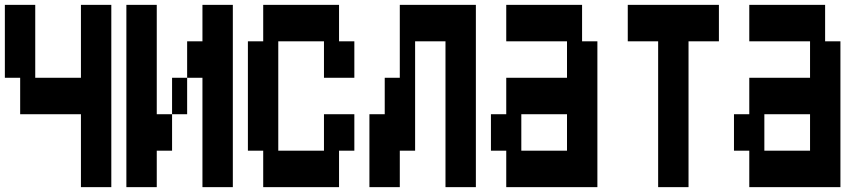

<svg xmlns="http://www.w3.org/2000/svg" viewBox="-20 -750 3540 790"><path d="M313 20V-280H63V-430H0V-730H125V-430H313V-730H438V20Z M625 -280H688V-130H625V20H500V-730H625ZM938 -730V20H813V-430H750V-580H813V-730ZM688 -430H750V-280H688Z M1063 20V-130H1000V-580H1063V-730H1375V-580H1438V-430H1313V-580H1125V-130H1313V-280H1438V-130H1375V20Z M1938 -730V20H1813V-580H1688V-130H1625V20H1500V-280H1563V-430H1625V-730Z M2063 20V-130H2000V-280H2063V-430H2313V-580H2063V-730H2375V-580H2438V20ZM2125 -130H2313V-280H2125Z M2688 20V-580H2563V-730H2938V-580H2813V20Z M3063 20V-130H3000V-280H3063V-430H3313V-580H3063V-730H3375V-580H3438V20ZM3125 -130H3313V-280H3125Z"/></svg>

Font: 2P VHS
Style: Regular
Weight: 400
Designer: CodeMan38
Foundry: CodeMan38
Version: Version 3.000